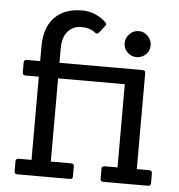

<svg xmlns="http://www.w3.org/2000/svg" viewBox="-52 -773 769 823"><g transform="rotate(5 332.5 -362.0)"><path d="M279 0H53Q40 0 40 -12V-55Q40 -67 53 -67H108V-425H51Q38 -425 38 -437V-480Q38 -492 51 -492H108V-554Q108 -637 150.5 -680.5Q193 -724 269 -724Q325 -724 370 -684Q380 -675 373 -667L349 -636Q340 -627 332 -634Q308 -653 272 -653Q236 -653 213.5 -627.5Q191 -602 191 -553V-492H549Q561 -492 561 -480V-67H614Q627 -67 627 -55V-12Q627 0 614 0H423Q410 0 410 -12V-55Q410 -67 423 -67H478V-425H191V-67H279Q291 -67 291 -55V-12Q291 0 279 0ZM557.5 -640Q574 -623 574 -600Q574 -577 557.5 -561Q541 -545 518 -545Q495 -545 478.5 -561Q462 -577 462 -600Q462 -623 478.5 -640Q495 -657 518 -657Q541 -657 557.5 -640Z"/></g></svg>

Font: Sanchez
Style: Regular
Weight: 400
Designer: Daniel Hernández
Foundry: LatinoType
Version: Version 1.001